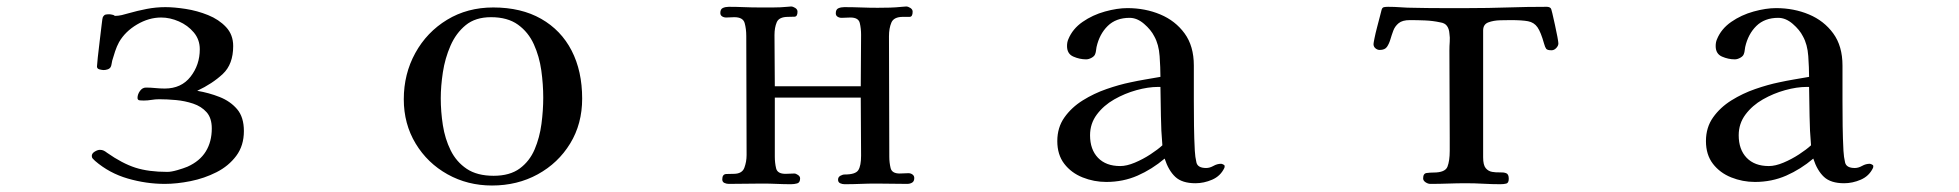

<svg xmlns="http://www.w3.org/2000/svg" viewBox="-20 -565 6040 592"><path d="M732 -161Q732 -116 708.5 -84.5Q685 -53 647.5 -34Q610 -15 567.5 -6.5Q525 2 488 2Q431 2 374 -14.5Q317 -31 273 -69Q270 -72 266.5 -75.5Q263 -79 263 -84Q263 -92 272 -97.5Q281 -103 288 -103Q295 -103 300 -100.5Q305 -98 310 -94Q357 -61 397.5 -48Q438 -35 496 -35Q508 -35 527 -40.5Q546 -46 558 -51Q596 -68 614.5 -98Q633 -128 633 -169Q633 -201 617 -219Q601 -237 575.5 -245.5Q550 -254 522.5 -256.5Q495 -259 471 -259Q459 -259 447 -257Q435 -255 423 -255Q419 -255 411.5 -255.5Q404 -256 404 -263Q404 -274 411.5 -284.5Q419 -295 430 -295Q444 -295 459 -293.5Q474 -292 488 -292Q539 -292 567.5 -328.5Q596 -365 596 -413Q596 -443 577.5 -465Q559 -487 531.5 -499Q504 -511 477 -511Q439 -511 402.5 -489.5Q366 -468 347 -435Q340 -422 335 -407Q330 -392 326 -378Q325 -374 324 -367.5Q323 -361 321 -358Q318 -353 311.5 -351Q305 -349 300 -349Q295 -349 287 -351Q279 -353 279 -360Q279 -365 281.5 -388Q284 -411 287.5 -439.5Q291 -468 293.5 -489.5Q296 -511 297 -512Q301 -519 305.5 -520Q310 -521 317 -521Q321 -521 329 -519Q332 -518 334 -516Q345 -516 355.5 -518.5Q366 -521 376 -524Q404 -532 432.5 -537.5Q461 -543 490 -543Q517 -543 552.5 -537.5Q588 -532 621.5 -518.5Q655 -505 677 -481.5Q699 -458 699 -423Q699 -367 667 -337Q635 -307 588 -285Q624 -279 657 -266Q690 -253 711 -228.5Q732 -204 732 -161Z M1655 -264Q1655 -305 1649 -348Q1643 -391 1626 -428.5Q1609 -466 1577 -489Q1545 -512 1494 -512Q1446 -512 1416 -487.5Q1386 -463 1369 -424Q1352 -385 1345.5 -342Q1339 -299 1339 -262Q1339 -221 1345.5 -179Q1352 -137 1369.5 -101.5Q1387 -66 1419 -44.5Q1451 -23 1502 -23Q1552 -23 1582.5 -45.5Q1613 -68 1628.5 -104.5Q1644 -141 1649.5 -183Q1655 -225 1655 -264ZM1775 -261Q1775 -183 1738 -122.5Q1701 -62 1638 -27.5Q1575 7 1497 7Q1422 7 1360 -27.5Q1298 -62 1261.5 -122.5Q1225 -183 1225 -259Q1225 -337 1260.5 -401.5Q1296 -466 1358.5 -504Q1421 -542 1501 -542Q1587 -542 1648.5 -507Q1710 -472 1742.5 -409Q1775 -346 1775 -261Z M2799 -16Q2799 -6 2792.5 -2Q2786 2 2777 2Q2753 2 2729.5 1.5Q2706 1 2682 1Q2657 1 2633 2Q2609 3 2584 3Q2577 3 2570.5 0Q2564 -3 2564 -11Q2564 -19 2571 -23Q2578 -27 2585 -27Q2618 -27 2626.5 -40.5Q2635 -54 2635 -85Q2635 -130 2634.5 -175Q2634 -220 2634 -264H2369V-82Q2369 -63 2373 -46Q2377 -29 2402 -29Q2409 -29 2415.5 -29.5Q2422 -30 2429 -30Q2434 -30 2440.5 -25.5Q2447 -21 2447 -15Q2447 -2 2438 0.5Q2429 3 2419 3Q2397 3 2375 2Q2353 1 2330 1Q2305 1 2279 1.5Q2253 2 2227 2Q2220 2 2213.5 -1Q2207 -4 2207 -12Q2207 -28 2219.5 -28.5Q2232 -29 2242 -29Q2268 -29 2275 -47.5Q2282 -66 2282 -87Q2282 -179 2281.5 -271Q2281 -363 2281 -454Q2281 -476 2276 -494Q2271 -512 2244 -512Q2238 -512 2231.5 -511.5Q2225 -511 2219 -511Q2212 -511 2206.5 -514.5Q2201 -518 2201 -525Q2201 -537 2209 -540.5Q2217 -544 2227 -544Q2250 -544 2274 -543Q2298 -542 2321 -542Q2342 -542 2364 -542Q2386 -542 2407 -544Q2410 -544 2413 -544.5Q2416 -545 2419 -545Q2425 -545 2432 -540.5Q2439 -536 2439 -529Q2439 -514 2430 -513.5Q2421 -513 2410 -513Q2382 -513 2375 -496.5Q2368 -480 2368 -457Q2368 -417 2368.5 -378Q2369 -339 2369 -299H2634Q2634 -339 2634.5 -378.5Q2635 -418 2635 -458Q2635 -477 2631 -494Q2627 -511 2602 -511Q2595 -511 2588.5 -510.5Q2582 -510 2575 -510Q2568 -510 2562.5 -513.5Q2557 -517 2557 -524Q2557 -536 2565 -539.5Q2573 -543 2583 -543Q2609 -543 2635 -542Q2661 -541 2686 -541Q2705 -541 2723.5 -541.5Q2742 -542 2761 -544Q2764 -544 2767.5 -544.5Q2771 -545 2774 -545Q2780 -545 2787 -540.5Q2794 -536 2794 -529Q2794 -513 2784.5 -513Q2775 -513 2764 -513Q2736 -513 2728.5 -495.5Q2721 -478 2721 -453Q2721 -361 2721.5 -268Q2722 -175 2722 -82Q2722 -64 2726 -47Q2730 -30 2754 -30Q2761 -30 2767.5 -30.5Q2774 -31 2781 -31Q2788 -31 2793.5 -27Q2799 -23 2799 -16Z M3564 -117Q3560 -162 3559.5 -207Q3559 -252 3558 -297H3551Q3520 -297 3484 -287Q3448 -277 3415.5 -258.5Q3383 -240 3362 -212Q3341 -184 3341 -148Q3341 -104 3365.5 -78.5Q3390 -53 3434 -53Q3454 -53 3479 -63.5Q3504 -74 3527 -89Q3550 -104 3564 -117ZM3756 -53Q3756 -49 3755 -47Q3743 -22 3717.5 -11Q3692 0 3666 0Q3625 0 3604 -19.5Q3583 -39 3571 -76Q3532 -43 3487.5 -23.5Q3443 -4 3391 -4Q3353 -4 3318 -18Q3283 -32 3261.5 -60Q3240 -88 3240 -130Q3240 -172 3262 -203Q3284 -234 3318.5 -255.5Q3353 -277 3392 -290.5Q3431 -304 3465 -311Q3488 -316 3511.5 -320Q3535 -324 3558 -328Q3558 -356 3555.5 -392Q3553 -428 3539 -453Q3529 -473 3507.5 -491.5Q3486 -510 3463 -510Q3421 -510 3395.5 -485Q3370 -460 3361 -420Q3360 -416 3359.5 -410Q3359 -404 3357 -399Q3355 -392 3346 -387Q3337 -382 3329 -382Q3309 -382 3289.5 -390.5Q3270 -399 3270 -423Q3270 -435 3274 -444Q3287 -476 3318 -497.5Q3349 -519 3387 -529.5Q3425 -540 3456 -540Q3511 -540 3557.5 -520.5Q3604 -501 3632.5 -462Q3661 -423 3661 -363Q3661 -336 3661 -308.5Q3661 -281 3661 -254Q3661 -215 3661.5 -176.5Q3662 -138 3664 -100Q3665 -81 3669 -64Q3673 -47 3699 -47Q3710 -47 3721.5 -53.5Q3733 -60 3745 -60Q3747 -60 3751.5 -58Q3756 -56 3756 -53Z M4785 -431Q4785 -424 4778.5 -417Q4772 -410 4764 -410Q4751 -410 4747.5 -414.5Q4744 -419 4741 -430Q4731 -466 4720.5 -481Q4710 -496 4691.5 -499.5Q4673 -503 4638 -503Q4626 -503 4605.5 -502.5Q4585 -502 4569 -496Q4553 -490 4553 -471V-80Q4553 -56 4561 -46.5Q4569 -37 4581 -35Q4593 -33 4604.5 -33.5Q4616 -34 4624 -31Q4632 -28 4632 -14Q4632 -1 4624.5 1Q4617 3 4606 3Q4580 3 4553.5 1.5Q4527 0 4501 0Q4473 0 4445.5 1Q4418 2 4390 2Q4383 2 4375.5 -3Q4368 -8 4368 -15Q4368 -30 4378.5 -31.5Q4389 -33 4400 -33Q4436 -33 4443 -51Q4450 -69 4450 -100V-139Q4450 -207 4449.5 -274.5Q4449 -342 4449 -409Q4449 -423 4450 -436Q4451 -449 4449 -462Q4448 -476 4441.5 -485Q4435 -494 4421 -496Q4398 -501 4374 -502Q4350 -503 4327 -503Q4304 -503 4292.5 -493.5Q4281 -484 4276 -470.5Q4271 -457 4267 -443.5Q4263 -430 4256.5 -420.5Q4250 -411 4234 -411Q4227 -411 4221 -416Q4215 -421 4215 -429Q4215 -432 4218 -447Q4221 -462 4226 -481Q4231 -500 4235 -515.5Q4239 -531 4240 -535Q4242 -542 4247.5 -543Q4253 -544 4260 -544Q4280 -544 4299.5 -542.5Q4319 -541 4339 -541Q4381 -540 4423 -540Q4465 -540 4507 -540Q4568 -540 4628 -542Q4688 -544 4749 -544Q4757 -544 4761 -540Q4763 -539 4766.5 -523.5Q4770 -508 4774.5 -488Q4779 -468 4782 -451.5Q4785 -435 4785 -431Z M5564 -117Q5560 -162 5559.5 -207Q5559 -252 5558 -297H5551Q5520 -297 5484 -287Q5448 -277 5415.5 -258.5Q5383 -240 5362 -212Q5341 -184 5341 -148Q5341 -104 5365.5 -78.5Q5390 -53 5434 -53Q5454 -53 5479 -63.5Q5504 -74 5527 -89Q5550 -104 5564 -117ZM5756 -53Q5756 -49 5755 -47Q5743 -22 5717.5 -11Q5692 0 5666 0Q5625 0 5604 -19.5Q5583 -39 5571 -76Q5532 -43 5487.5 -23.5Q5443 -4 5391 -4Q5353 -4 5318 -18Q5283 -32 5261.5 -60Q5240 -88 5240 -130Q5240 -172 5262 -203Q5284 -234 5318.5 -255.5Q5353 -277 5392 -290.5Q5431 -304 5465 -311Q5488 -316 5511.5 -320Q5535 -324 5558 -328Q5558 -356 5555.5 -392Q5553 -428 5539 -453Q5529 -473 5507.5 -491.5Q5486 -510 5463 -510Q5421 -510 5395.5 -485Q5370 -460 5361 -420Q5360 -416 5359.5 -410Q5359 -404 5357 -399Q5355 -392 5346 -387Q5337 -382 5329 -382Q5309 -382 5289.5 -390.5Q5270 -399 5270 -423Q5270 -435 5274 -444Q5287 -476 5318 -497.5Q5349 -519 5387 -529.5Q5425 -540 5456 -540Q5511 -540 5557.5 -520.5Q5604 -501 5632.5 -462Q5661 -423 5661 -363Q5661 -336 5661 -308.5Q5661 -281 5661 -254Q5661 -215 5661.5 -176.5Q5662 -138 5664 -100Q5665 -81 5669 -64Q5673 -47 5699 -47Q5710 -47 5721.5 -53.5Q5733 -60 5745 -60Q5747 -60 5751.5 -58Q5756 -56 5756 -53Z"/></svg>

Font: Kaisei Opti Medium
Style: Regular
Weight: 500
Designer: Font-Kai, 金井和夫
Foundry: KAZUO KANAI
Version: Version 5.003